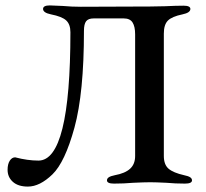

<svg xmlns="http://www.w3.org/2000/svg" viewBox="-20 -674 761 709"><path d="M8 -47Q8 -68 16 -80.5Q24 -93 36 -93Q82 -81 122 -81Q240 -81 240 -555Q240 -584 224.5 -598.5Q209 -613 168 -621Q139 -627 139 -641Q139 -654 164 -654L212 -652Q245 -649 278 -649L535 -650L590 -651Q630 -653 658 -653Q683 -653 683 -641Q683 -627 654 -621Q615 -613 600 -598Q585 -583 585 -550V-98Q585 -66 602.5 -51Q620 -36 660 -27Q675 -24 682 -19.5Q689 -15 689 -8Q689 4 663 4Q627 4 595 1Q555 -1 535 -1Q513 -1 471 1Q438 4 401 4Q375 4 375 -8Q375 -15 382 -19.5Q389 -24 404 -27Q442 -34 460.5 -51Q479 -68 479 -98V-547Q479 -576 469.5 -591Q460 -606 437 -606H326Q306 -606 298 -595.5Q290 -585 290 -560Q290 -331 255 -203Q220 -75 173.5 -30Q127 15 83 15Q47 15 27.5 -2.5Q8 -20 8 -47Z"/></svg>

Font: EB Garamond Medium
Style: Regular
Weight: 500
Designer: Georg Duffner and Octavio Pardo
Foundry: Georg Duffner
Version: Version 1.000